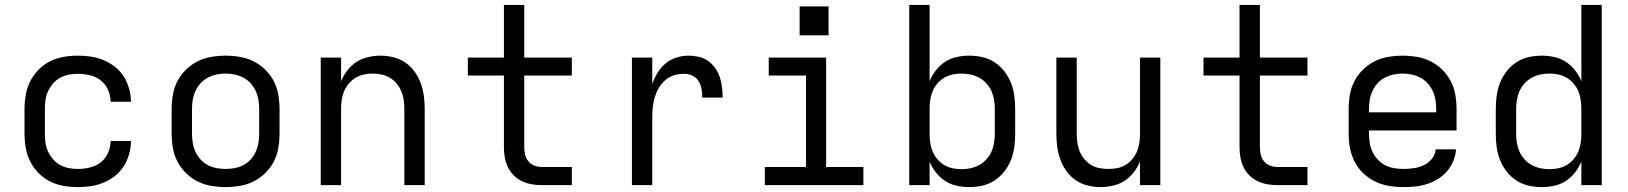

<svg xmlns="http://www.w3.org/2000/svg" viewBox="-20 -755 6640 783"><path d="M298 8Q268 8 239 3Q210 -2 184 -15Q158 -28 137 -49.5Q116 -71 103 -97Q90 -123 85 -152Q80 -181 80 -210V-310Q80 -339 85 -368Q90 -397 103 -423Q116 -449 137 -470.5Q158 -492 184 -505Q210 -518 239 -523Q268 -528 298 -528Q325 -528 351.5 -524Q378 -520 403 -509.5Q428 -499 449.5 -482Q471 -465 485 -442.5Q499 -420 506.5 -393.5Q514 -367 514 -340Q514 -340 514 -340Q514 -340 514 -340H431Q431 -340 431 -340Q431 -340 431 -340Q431 -365 420.5 -388.5Q410 -412 391 -427Q372 -442 347 -448Q322 -454 298 -454Q279 -454 260.5 -450.5Q242 -447 225.5 -438Q209 -429 196.5 -414.5Q184 -400 176 -383Q168 -366 165.5 -347.5Q163 -329 163 -310V-210Q163 -191 165.5 -172.5Q168 -154 176 -137Q184 -120 196.5 -105.5Q209 -91 225.5 -82Q242 -73 260.5 -69.5Q279 -66 298 -66Q322 -66 347 -72Q372 -78 391 -93Q410 -108 420.5 -131.5Q431 -155 431 -180Q431 -180 431 -180Q431 -180 431 -180H514Q514 -180 514 -180Q514 -180 514 -180Q514 -153 506.5 -126.5Q499 -100 485 -77.5Q471 -55 449.5 -38Q428 -21 403 -10.5Q378 0 351.5 4Q325 8 298 8Z M900 8Q871 8 841.5 3Q812 -2 786 -15Q760 -28 738.5 -49Q717 -70 703.5 -96Q690 -122 685 -151.5Q680 -181 680 -210V-310Q680 -339 685 -368.5Q690 -398 703.5 -424Q717 -450 738.5 -471Q760 -492 786 -505Q812 -518 841.5 -523Q871 -528 900 -528Q929 -528 958.5 -523Q988 -518 1014 -505Q1040 -492 1061.5 -471Q1083 -450 1096.5 -424Q1110 -398 1115 -368.5Q1120 -339 1120 -310V-210Q1120 -181 1115 -151.5Q1110 -122 1096.5 -96Q1083 -70 1061.5 -49Q1040 -28 1014 -15Q988 -2 958.5 3Q929 8 900 8ZM900 -66Q919 -66 937.5 -69.5Q956 -73 973 -82Q990 -91 1002.5 -105Q1015 -119 1023 -136.5Q1031 -154 1034 -172.5Q1037 -191 1037 -210V-310Q1037 -329 1034 -347.5Q1031 -366 1023 -383.5Q1015 -401 1002.5 -415Q990 -429 973 -438Q956 -447 937.5 -451Q919 -455 900 -455Q881 -455 862.5 -451Q844 -447 827 -438Q810 -429 797.5 -415Q785 -401 777 -383.5Q769 -366 766 -347.5Q763 -329 763 -310V-210Q763 -191 766 -172.5Q769 -154 777 -136.5Q785 -119 797.5 -105Q810 -91 827 -82Q844 -73 862.5 -69.5Q881 -66 900 -66Z M1288 0V-520H1371V-424Q1381 -448 1397 -468.5Q1413 -489 1434 -502.5Q1455 -516 1480.5 -522Q1506 -528 1532 -528Q1558 -528 1584.5 -521.5Q1611 -515 1633 -500Q1655 -485 1671 -462.5Q1687 -440 1696 -415Q1705 -390 1708.5 -363.5Q1712 -337 1712 -310V0H1629V-310Q1629 -328 1626.5 -346.5Q1624 -365 1617 -382Q1610 -399 1598 -413.5Q1586 -428 1570.5 -437.5Q1555 -447 1536.5 -451Q1518 -455 1500 -455Q1482 -455 1463.5 -451Q1445 -447 1429.5 -437.5Q1414 -428 1402 -413.5Q1390 -399 1383 -382Q1376 -365 1373.5 -346.5Q1371 -328 1371 -310V0Z M2190 0Q2169 0 2148.5 -3.5Q2128 -7 2109 -16Q2090 -25 2075 -40Q2060 -55 2051 -74Q2042 -93 2038.5 -113.5Q2035 -134 2035 -155V-447H1888V-520H2035V-735H2118V-520H2312V-447H2118V-155Q2118 -139 2121.5 -124Q2125 -109 2135 -97Q2145 -85 2159.5 -79.5Q2174 -74 2190 -74H2312V0Z M2557 0V-520H2640V-412Q2648 -436 2661.5 -458Q2675 -480 2694 -496Q2713 -512 2737.5 -520Q2762 -528 2787 -528Q2808 -528 2829 -523.5Q2850 -519 2867 -507Q2884 -495 2896.5 -477.5Q2909 -460 2915.5 -440Q2922 -420 2924.5 -399Q2927 -378 2927 -357H2844Q2844 -374 2841 -391.5Q2838 -409 2829 -424Q2820 -439 2804 -446.5Q2788 -454 2770 -454Q2749 -454 2729 -448Q2709 -442 2693 -428Q2677 -414 2666.5 -396Q2656 -378 2650 -358Q2644 -338 2642 -317Q2640 -296 2640 -276V0Z M3099 0V-74H3267V-447H3115V-520H3349V-74H3501V0ZM3241 -611V-729H3359V-611Z M3932 8Q3907 8 3881.5 2.5Q3856 -3 3834.5 -17Q3813 -31 3797 -51.5Q3781 -72 3771 -96V0H3688V-735H3771V-424Q3781 -448 3797 -468.5Q3813 -489 3834.5 -503Q3856 -517 3881.5 -522.5Q3907 -528 3932 -528Q3960 -528 3986.5 -522Q4013 -516 4036 -501Q4059 -486 4076 -464Q4093 -442 4103 -416.5Q4113 -391 4116.5 -364Q4120 -337 4120 -310V-210Q4120 -183 4116.5 -156Q4113 -129 4103 -103.5Q4093 -78 4076 -56Q4059 -34 4036 -19Q4013 -4 3986.5 2Q3960 8 3932 8ZM3901 -65Q3920 -65 3938.5 -69Q3957 -73 3973.5 -82Q3990 -91 4003 -105.5Q4016 -120 4023.5 -137Q4031 -154 4034 -172.5Q4037 -191 4037 -210V-310Q4037 -329 4034 -347.5Q4031 -366 4023.5 -383Q4016 -400 4003 -414.5Q3990 -429 3973.5 -438Q3957 -447 3938.5 -451Q3920 -455 3901 -455Q3882 -455 3864 -451Q3846 -447 3830 -437.5Q3814 -428 3802 -413.5Q3790 -399 3783 -382Q3776 -365 3773.5 -346.5Q3771 -328 3771 -310V-210Q3771 -192 3773.5 -173.5Q3776 -155 3783 -138Q3790 -121 3802 -106.5Q3814 -92 3830 -82.5Q3846 -73 3864 -69Q3882 -65 3901 -65Z M4468 8Q4442 8 4415.5 1.5Q4389 -5 4367 -20Q4345 -35 4329 -57.5Q4313 -80 4304 -105Q4295 -130 4291.5 -156.5Q4288 -183 4288 -210V-520H4371V-210Q4371 -192 4373.5 -173.5Q4376 -155 4383 -138Q4390 -121 4402 -106.5Q4414 -92 4429.5 -82.5Q4445 -73 4463.5 -69.5Q4482 -66 4500 -66Q4518 -66 4536.5 -69.5Q4555 -73 4570.5 -82.5Q4586 -92 4598 -106.5Q4610 -121 4617 -138Q4624 -155 4626.5 -173.5Q4629 -192 4629 -210V-520H4712V0H4629V-96Q4619 -72 4603 -51.5Q4587 -31 4566 -17.5Q4545 -4 4519.5 2Q4494 8 4468 8Z M5190 0Q5169 0 5148.5 -3.5Q5128 -7 5109 -16Q5090 -25 5075 -40Q5060 -55 5051 -74Q5042 -93 5038.5 -113.5Q5035 -134 5035 -155V-447H4888V-520H5035V-735H5118V-520H5312V-447H5118V-155Q5118 -139 5121.5 -124Q5125 -109 5135 -97Q5145 -85 5159.5 -79.5Q5174 -74 5190 -74H5312V0Z M5702 8Q5673 8 5643.5 3Q5614 -2 5587.5 -15Q5561 -28 5539.5 -48.5Q5518 -69 5504.5 -95.5Q5491 -122 5485.5 -151Q5480 -180 5480 -210V-310Q5480 -339 5485 -368.5Q5490 -398 5503.5 -424Q5517 -450 5538.5 -471Q5560 -492 5586 -505Q5612 -518 5641.5 -523Q5671 -528 5700 -528Q5729 -528 5758.5 -523Q5788 -518 5814 -505Q5840 -492 5861.5 -471Q5883 -450 5896.5 -424Q5910 -398 5915 -368.5Q5920 -339 5920 -310V-223H5563V-210Q5563 -191 5566 -172Q5569 -153 5577 -136Q5585 -119 5598.5 -104.5Q5612 -90 5628.5 -81.5Q5645 -73 5664 -69.5Q5683 -66 5702 -66Q5724 -66 5745 -69Q5766 -72 5785.5 -81Q5805 -90 5819 -107Q5833 -124 5835 -146H5918Q5916 -121 5906.5 -98Q5897 -75 5881 -56.5Q5865 -38 5844 -25Q5823 -12 5799.5 -4.5Q5776 3 5751.5 5.5Q5727 8 5702 8ZM5563 -297H5837V-310Q5837 -329 5834 -347.5Q5831 -366 5823 -383.5Q5815 -401 5802.5 -415Q5790 -429 5773 -438Q5756 -447 5737.5 -451Q5719 -455 5700 -455Q5681 -455 5662.5 -451Q5644 -447 5627 -438Q5610 -429 5597.5 -415Q5585 -401 5577 -383.5Q5569 -366 5566 -347.5Q5563 -329 5563 -310Z M6268 8Q6240 8 6213.5 2Q6187 -4 6164 -19Q6141 -34 6124 -56Q6107 -78 6097 -103.5Q6087 -129 6083.5 -156Q6080 -183 6080 -210V-310Q6080 -337 6083.5 -364Q6087 -391 6097 -416.5Q6107 -442 6124 -464Q6141 -486 6164 -501Q6187 -516 6213.5 -522Q6240 -528 6268 -528Q6293 -528 6318.5 -522.5Q6344 -517 6365.5 -503Q6387 -489 6403 -468.5Q6419 -448 6429 -424V-735H6512V0H6429V-96Q6419 -72 6403 -51.5Q6387 -31 6365.5 -17Q6344 -3 6318.5 2.5Q6293 8 6268 8ZM6299 -65Q6318 -65 6336 -69Q6354 -73 6370 -82.5Q6386 -92 6398 -106.5Q6410 -121 6417 -138Q6424 -155 6426.5 -173.5Q6429 -192 6429 -210V-310Q6429 -328 6426.5 -346.5Q6424 -365 6417 -382Q6410 -399 6398 -413.5Q6386 -428 6370 -437.5Q6354 -447 6336 -451Q6318 -455 6299 -455Q6280 -455 6261.5 -451Q6243 -447 6226.5 -438Q6210 -429 6197 -414.5Q6184 -400 6176.5 -383Q6169 -366 6166 -347.5Q6163 -329 6163 -310V-210Q6163 -191 6166 -172.5Q6169 -154 6176.5 -137Q6184 -120 6197 -105.5Q6210 -91 6226.5 -82Q6243 -73 6261.5 -69Q6280 -65 6299 -65Z"/></svg>

Font: Iosevka SS04 Extended
Style: Regular
Weight: 400
Width: 7
Monospace: yes
Designer: Belleve Invis
Foundry: Belleve Invis
Version: Version 19.0.0; ttfautohint (v1.8.4)